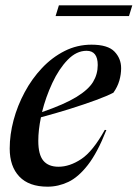

<svg xmlns="http://www.w3.org/2000/svg" viewBox="-20 -691 518 722"><path d="M380 -202Q346.5 -117 310.5 -70.8Q274.5 -24.5 236.8 -6.8Q199 11 159 11Q89 11 52.8 -27Q16.5 -65 16.5 -132.5Q16.5 -184.5 31 -239Q45.5 -293.5 72.8 -344.2Q100 -395 138 -435.2Q176 -475.5 223 -499.2Q270 -523 324 -523Q385.5 -523 410.5 -497Q435.5 -471 435.5 -434.5Q435.5 -411.5 428.8 -388Q422 -364.5 406.5 -342.5Q384 -330.5 340.5 -314.5Q297 -298.5 242.8 -281.5Q188.5 -264.5 134 -250Q124 -202 124 -161.5Q124 -109.5 143 -86.8Q162 -64 200 -64Q242 -64 285.5 -92.8Q329 -121.5 374 -202.5ZM305.5 -500Q267.5 -500 234.5 -466Q201.5 -432 176.8 -379Q152 -326 138 -269.5Q222 -298.5 267.2 -326.2Q312.5 -354 330 -383Q347.5 -412 347.5 -446.5Q347.5 -500 305.5 -500ZM189 -630.5 201.5 -671H477.5L465 -630.5Z"/></svg>

Font: Newsreader 72pt Medium
Style: Italic
Weight: 500
Italic angle: -17°
Designer: Hugues Gentile
Foundry: Production Type
Version: Version 1.003; ttfautohint (v1.8.3)